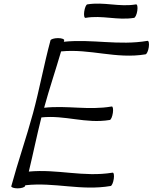

<svg xmlns="http://www.w3.org/2000/svg" viewBox="-20 -1021 837 1053"><path d="M449 -923C541 -939 623 -908 715 -923C722 -924 730 -942 733 -962C736 -982 733 -998 726 -997C634 -981 552 -1012 459 -997C452 -996 445 -978 442 -958C439 -938 442 -922 449 -923ZM257 -800C221 -667 197 -533 161 -400C125 -267 78 -133 42 0C40 6 56 12 76 12C97 12 115 6 117 0L119 -5C279 -23 424 27 587 -1C593 -2 601 -19 604 -40C607 -60 604 -76 597 -74C438 -48 295 -95 138 -80C162 -179 182 -278 207 -377C337 -391 450 -341 582 -363C589 -364 596 -382 599 -402C602 -422 599 -438 593 -437C465 -415 348 -444 222 -430C250 -533 285 -636 315 -739C474 -755 616 -696 778 -723C785 -724 793 -742 796 -762C799 -782 796 -798 789 -797C631 -770 486 -808 330 -792C330 -794 331 -797 332 -800C334 -806 319 -812 298 -812C277 -812 259 -806 257 -800Z"/></svg>

Font: Nupuram Light Oblique
Style: Regular
Weight: 300
Designer: Santhosh Thottingal (santhosh.thottingal@gmail.com)
Foundry: SMC
Version: Version 1.000